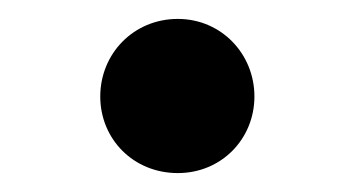

<svg xmlns="http://www.w3.org/2000/svg" viewBox="-20 -167 375 203"><path d="M168 16C214 16 249 -20 249 -65C249 -110 214 -147 168 -147C121 -147 86 -110 86 -65C86 -20 121 16 168 16Z"/></svg>

Font: Noto Serif CJK TC
Style: Bold
Weight: 700
Designer: Ryoko NISHIZUKA 西塚涼子 (kana & ideographs); Frank Grießhammer (Latin, Greek & Cyrillic); Wenlong ZHANG 张文龙 (bopomofo); San
Foundry: Adobe
Version: Version 2.001;hotconv 1.1.0;makeotfexe 2.6.0